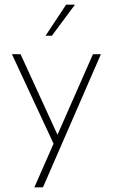

<svg xmlns="http://www.w3.org/2000/svg" viewBox="-20 -617 483 822"><path d="M127 185 378 -385H412L164 185ZM212 4 31 -385H68L238 -14ZM301 -597 202 -464H175L263 -597Z"/></svg>

Font: Josefin Sans ExtraLight
Style: Regular
Weight: 250
Designer: Santiago Orozco
Foundry: Typemade
Version: Version 2.000